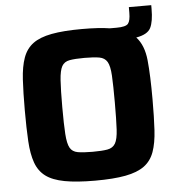

<svg xmlns="http://www.w3.org/2000/svg" viewBox="-55 -829 812 888"><g transform="rotate(-5 351.5 -385.0)"><path d="M351 8Q265 8 209.5 -2.5Q154 -13 122.5 -36.5Q91 -60 76.5 -100.5Q62 -141 58.5 -201Q55 -261 55 -344Q55 -427 58.5 -487Q62 -547 76.5 -587.5Q91 -628 122.5 -651.5Q154 -675 209.5 -685.5Q265 -696 351 -696Q430 -696 480 -688H511Q554 -688 565 -701.5Q576 -715 576 -752V-778H680V-761Q680 -702 665.5 -673Q651 -644 598 -635Q634 -596 641 -525.5Q648 -455 648 -344Q648 -261 644.5 -201Q641 -141 626.5 -100.5Q612 -60 580 -36.5Q548 -13 492.5 -2.5Q437 8 351 8ZM351 -126Q395 -126 420 -130.5Q445 -135 456.5 -154.5Q468 -174 470.5 -219Q473 -264 473 -344Q473 -424 470.5 -469Q468 -514 456.5 -533.5Q445 -553 420 -557.5Q395 -562 351 -562Q307 -562 282 -557.5Q257 -553 246 -533.5Q235 -514 232 -469Q229 -424 229 -344Q229 -264 232 -219Q235 -174 246 -154.5Q257 -135 282 -130.5Q307 -126 351 -126Z"/></g></svg>

Font: Saira
Style: Bold
Weight: 700
Designer: Hector Gatti with collaboration of the Omnibus-Type team
Foundry: Omnibus-Type
Version: Version 1.100; ttfautohint (v1.8.3)